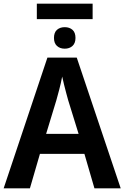

<svg xmlns="http://www.w3.org/2000/svg" viewBox="-20 -1033 682 1053"><path d="M182 -928V-1013H488V-928ZM335 -884Q361 -884 377.5 -869.5Q394 -855 394 -825Q394 -796 377.5 -781Q361 -766 335 -766Q309 -766 292.5 -781Q276 -796 276 -825Q276 -855 292.5 -869.5Q309 -884 335 -884ZM498 0 443 -189H199L144 0H0L240 -717H401L642 0ZM354 -483Q350 -499 343.5 -521.5Q337 -544 331.5 -568Q326 -592 321 -613Q314 -576 305 -542Q296 -508 289 -483L233 -299H411Z"/></svg>

Font: Noto Sans Display SemiBold
Style: Regular
Weight: 600
Designer: Monotype Design Team
Foundry: Monotype Imaging Inc.
Version: Version 2.003